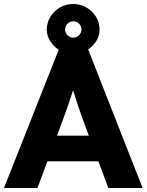

<svg xmlns="http://www.w3.org/2000/svg" viewBox="-21 -944 736 964"><path d="M-1 0 276 -700H420L695 0H523L473 -134H217L167 0ZM299 -354 265 -263H425L391 -355Q380 -385 368 -421Q356 -457 346 -491Q335 -457 323.5 -423Q312 -389 299 -354ZM347 -673Q311 -673 281 -690Q251 -707 232.5 -735Q214 -763 214 -795Q214 -831 232.5 -860.5Q251 -890 281 -907Q311 -924 347 -924Q382 -924 412 -907Q442 -890 460.5 -860.5Q479 -831 479 -795Q479 -763 460.5 -735Q442 -707 412 -690Q382 -673 347 -673ZM347 -755Q363 -755 375.5 -767Q388 -779 388 -795Q388 -814 375.5 -825.5Q363 -837 347 -837Q330 -837 318 -825Q306 -813 306 -795Q306 -779 318 -767Q330 -755 347 -755Z"/></svg>

Font: Lexend
Style: Bold
Weight: 700
Designer: Bonnie Shaver-Troup, Thomas Jockin
Foundry: Lexend
Version: Version 1.007; ttfautohint (v1.8.3)